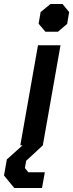

<svg xmlns="http://www.w3.org/2000/svg" viewBox="-69 -723 364 955"><path d="M123 -605 133 -663 182 -703H242L275 -663L265 -604L219 -565H157ZM120 -498H232L144 0H32ZM-49 150 -35 70 43 0H144L61 77L55 113L72 134H154L140 212H2Z"/></svg>

Font: Chakra Petch SemiBold
Style: Italic
Weight: 600
Italic angle: -10°
Designer: Katatrad Aksorn Co.,Ltd.
Foundry: Cadson Demak Co.,Ltd.
Version: Version 1.000; ttfautohint (v1.6)